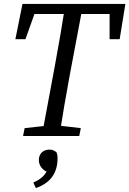

<svg xmlns="http://www.w3.org/2000/svg" viewBox="-20 -690 656 974"><path d="M58 -491H109L173 -670L119 -619H573L536 -670V-491H587L616 -670H94L58 -491ZM97 0H382L390 -40L261 -55H242L105 -40L97 0ZM192 0H281C297 -103 315 -207 334 -310L402 -670H312C296 -567 278 -463 259 -360L192 0ZM272 112C272 101 271 94 267 83C257 75 248 69 232 69C195 69 177 93 177 122C177 147 193 176 233 187L223 163C215 190 197 215 149 236L162 264C237 238 272 187 272 112Z"/></svg>

Font: Source Serif 4 Variable
Style: Italic
Weight: 400
Italic angle: -12°
Designer: Frank Grießhammer
Foundry: Adobe Systems Incorporated
Version: Version 4.004;hotconv 1.0.116;makeotfexe 2.5.65601